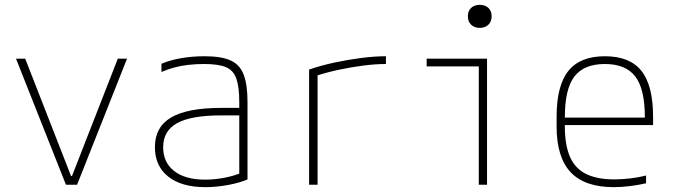

<svg xmlns="http://www.w3.org/2000/svg" viewBox="-20 -762 2790 792"><path d="M252 0 46 -520H84L273 -36H277L466 -520H504L298 0Z M827 10Q729 10 674 -33.5Q619 -77 619 -155Q619 -238 686 -277.5Q753 -317 894 -317H983V-286H893Q768 -286 710.5 -254Q653 -222 653 -155Q653 -92 698.5 -56.5Q744 -21 826 -21Q867 -21 909.5 -29.5Q952 -38 981 -52L967 -29V-340Q967 -403 955 -437.5Q943 -472 912 -485Q881 -498 822 -498Q789 -498 757.5 -494.5Q726 -491 698.5 -483.5Q671 -476 646 -465V-499Q681 -514 727 -522Q773 -530 824 -530Q892 -530 930.5 -513Q969 -496 985 -454.5Q1001 -413 1001 -340V-22Q969 -8 921 1Q873 10 827 10Z M1255 -475Q1304 -492 1360 -504Q1416 -516 1471 -523Q1526 -530 1572 -530V-498Q1529 -498 1478.5 -491.5Q1428 -485 1376.5 -474Q1325 -463 1280 -448L1290 -465V0H1255Z M1955 0V-488H1740V-520H1989V0ZM1959 -647Q1937 -647 1923.5 -660Q1910 -673 1910 -695Q1910 -717 1923.5 -729.5Q1937 -742 1959 -742Q1981 -742 1994.5 -729.5Q2008 -717 2008 -695Q2008 -673 1994.5 -660Q1981 -647 1959 -647Z M2512 10Q2392 10 2334 -51.5Q2276 -113 2276 -240V-280Q2276 -409 2324.5 -469.5Q2373 -530 2475 -530Q2578 -530 2626 -469.5Q2674 -409 2674 -280V-246H2294V-277H2652L2640 -263V-279Q2640 -395 2600.5 -446.5Q2561 -498 2475 -498Q2389 -498 2349.5 -446.5Q2310 -395 2310 -279V-241Q2310 -164 2331 -115.5Q2352 -67 2397.5 -44.5Q2443 -22 2513 -22Q2545 -22 2579.5 -26Q2614 -30 2645 -38V-6Q2615 1 2579.5 5.5Q2544 10 2512 10Z"/></svg>

Font: M PLUS Code Latin SemiExpanded ExtraLight
Style: Regular
Weight: 250
Width: 6
Designer: Coji Morishita
Foundry: UNDERFOREST DESIGN
Version: Version 1.002; ttfautohint (v1.8.3)